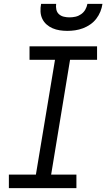

<svg xmlns="http://www.w3.org/2000/svg" viewBox="-20 -975 551 995"><path d="M26 0V-70H166L265 -665H133V-735H483V-665H343L245 -70H376V0ZM329 -815Q309 -815 289.5 -818Q270 -821 252.5 -828.5Q235 -836 221 -848.5Q207 -861 199 -878Q191 -895 190 -915Q189 -935 193 -955H271Q269 -940 272 -925.5Q275 -911 285.5 -901.5Q296 -892 310.5 -888.5Q325 -885 340 -885Q356 -885 371.5 -888.5Q387 -892 400.5 -901.5Q414 -911 422 -925Q430 -939 433 -955H511Q508 -934 500 -914.5Q492 -895 479 -878Q466 -861 448 -848.5Q430 -836 410 -828.5Q390 -821 369.5 -818Q349 -815 329 -815Z"/></svg>

Font: Iosevka Curly Slab Oblique
Style: Regular
Weight: 400
Italic angle: -9°
Monospace: yes
Designer: Belleve Invis
Foundry: Belleve Invis
Version: Version 11.1.0; ttfautohint (v1.8.3)